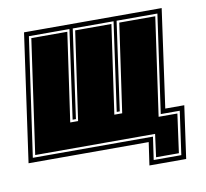

<svg xmlns="http://www.w3.org/2000/svg" viewBox="-98 -580 801 746"><g transform="rotate(-10 303.0 -207.0)"><path d="M433 90 446 0H-28L43 -504H586L532 -117H607L578 90ZM453 72H562L586 -99H511L566 -486H405L356 -137H344L393 -486H232L183 -137H170L219 -486H59L-8 -18H466ZM464 63 476 -27H3L67 -477H209L159 -128H190L240 -477H383L333 -128H364L414 -477H556L501 -90H575L554 63Z"/></g></svg>

Font: Alumni Sans Collegiate One SC
Style: Italic
Weight: 400
Italic angle: -8°
Designer: Robert E. Leuschke
Foundry: Robert E. Leuschke
Version: Version 1.100